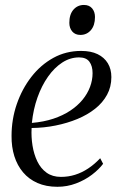

<svg xmlns="http://www.w3.org/2000/svg" viewBox="-20 -726 477 756"><path d="M386 -81Q369.5 -59 342 -38Q314.5 -17 279.5 -3.8Q244.5 9.5 206 9.5Q161.5 9.5 127.5 -5.5Q93.5 -20.5 70.8 -47.5Q48 -74.5 36.5 -111Q25 -147.5 25.5 -191Q25.5 -256 46 -315.8Q66.5 -375.5 103.2 -423Q140 -470.5 189.8 -498Q239.5 -525.5 299.5 -525.5Q338 -525.5 364.2 -512.8Q390.5 -500 404.5 -477Q418.5 -454 418.5 -422.5Q418.5 -384 401.5 -352.8Q384.5 -321.5 354.5 -297.8Q324.5 -274 284.8 -257.5Q245 -241 199.2 -231.8Q153.5 -222.5 104.5 -222Q102.5 -187 108 -152.8Q113.5 -118.5 127 -90.5Q140.5 -62.5 163.5 -46Q186.5 -29.5 220 -29.5Q249 -29.5 275.5 -37.8Q302 -46 327 -62.5Q352 -79 374.5 -103ZM291.5 -500Q256.5 -500 225.2 -479.8Q194 -459.5 169 -424Q144 -388.5 127.5 -342Q111 -295.5 105.5 -242Q152 -246 189.8 -258.5Q227.5 -271 256.5 -290.2Q285.5 -309.5 305 -333.2Q324.5 -357 334.5 -383.8Q344.5 -410.5 344.5 -438Q344.5 -466 332 -483Q319.5 -500 291.5 -500ZM296.5 -588.5Q276 -588.5 264.5 -602Q253 -615.5 253 -636Q253 -669.5 269.2 -688Q285.5 -706.5 310.5 -706.5Q331.5 -706.5 342.8 -693Q354 -679.5 354 -659Q354 -626 337.8 -607.2Q321.5 -588.5 296.5 -588.5Z"/></svg>

Font: Merriweather 120pt Light
Style: Italic
Weight: 300
Italic angle: -7.8°
Version: Version 2.101